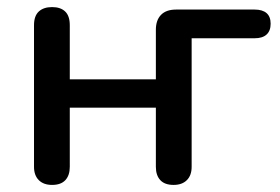

<svg xmlns="http://www.w3.org/2000/svg" viewBox="-20 -515 791 542"><path d="M127 7Q103 7 89.5 -6.5Q76 -20 76 -44V-444Q76 -470 89.5 -482.5Q103 -495 127 -495Q151 -495 164 -482.5Q177 -470 177 -444V-291H420V-431Q420 -458 434.5 -473Q449 -488 477 -488H699Q721 -488 732.5 -478Q744 -468 744 -448Q744 -428 732.5 -417.5Q721 -407 699 -407H521V-44Q521 -20 507.5 -6.5Q494 7 470 7Q445 7 432.5 -6.5Q420 -20 420 -44V-211H177V-44Q177 -20 164.5 -6.5Q152 7 127 7Z"/></svg>

Font: Nunito SemiBold
Style: Regular
Weight: 600
Designer: Vernon Adams
Foundry: Vernon Adams
Version: Version 3.602